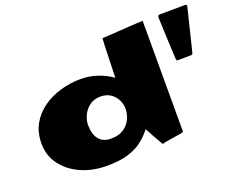

<svg xmlns="http://www.w3.org/2000/svg" viewBox="-115 -905 1359 1117"><g transform="rotate(-20 564.0 -346.0)"><path d="M374 16.1Q285.6 16.1 214.1 -15.6Q142.6 -47.4 100.3 -104Q58.1 -160.6 58.1 -235.4Q58.1 -304.2 87.4 -356Q116.7 -407.7 166 -442.1Q215.3 -476.6 276.1 -493.9Q336.9 -511.2 400.4 -511.2Q455.6 -511.2 506.3 -493.4Q557.1 -475.6 592.8 -448.7Q593.8 -493.2 595.7 -543.9Q597.7 -594.7 598.6 -639.2Q598.6 -651.4 599.9 -668.5Q601.1 -685.5 601.6 -690.9Q615.7 -691.4 642.8 -693.1Q669.9 -694.8 702.4 -697Q734.9 -699.2 766.1 -701.2Q797.4 -703.1 821.3 -704.3Q845.2 -705.6 854 -705.6H855.5V-18.6Q850.1 -15.1 826.2 -11.5Q802.2 -7.8 772.7 -3.2Q743.2 1.5 720.2 7.3Q702.1 -24.9 686 -52.7Q669.9 -80.6 656.2 -107.4Q631.3 -74.7 596.2 -46.4Q561 -18.1 507.8 -1Q454.6 16.1 374 16.1ZM449.7 -124.5Q497.1 -124.5 527.1 -144.3Q557.1 -164.1 571.8 -194.6Q586.4 -225.1 587.4 -257.8Q587.4 -288.1 574 -315.2Q560.5 -342.3 534.9 -359.1Q509.3 -376 473.1 -376Q433.1 -376 405.5 -355.2Q377.9 -334.5 363.8 -304.2Q349.6 -273.9 349.6 -245.1Q349.6 -187.5 374.8 -156Q399.9 -124.5 449.7 -124.5ZM967.8 -420.4Q961.4 -420.4 960.4 -430.9Q959.5 -441.4 959.5 -445.8Q956.5 -501.5 954.1 -562.7Q951.7 -624 949.2 -683.1V-688.5Q949.2 -698.7 951.7 -702.4Q954.1 -706.1 960.4 -707Q998.5 -707 1041.3 -707.5Q1084 -708 1120.1 -708Q1128.4 -708 1128.4 -698.7V-696.3L1066.9 -444.8Q1063.5 -432.1 1061.8 -426.8Q1060.1 -421.4 1052.7 -421.4Q1031.7 -421.4 1011.5 -420.9Q991.2 -420.4 967.8 -420.4Z"/></g></svg>

Font: Seymour One
Style: Regular
Weight: 400
Designer: Vernon Adams
Foundry: Vernon Adams
Version: Version 1.100; ttfautohint (v1.8.4.7-5d5b);gftools[0.9.33]